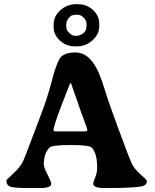

<svg xmlns="http://www.w3.org/2000/svg" viewBox="-20 -902 754 937"><path d="M400.9 -765.6 402.3 -775.9V-784.2Q402.3 -801.8 388.7 -815.4Q375 -829.1 364.3 -829.1L354.5 -830.6H351.1L336.4 -828.1Q327.1 -828.1 315.9 -814.2Q304.7 -800.3 304.7 -792L303.2 -783.7V-773.4Q305.7 -763.7 305.7 -758.5Q305.7 -753.4 318.8 -740.2Q332 -727.1 351.1 -727.1Q370.1 -727.1 385.5 -739.3Q400.9 -751.5 400.9 -765.6ZM252.9 -260.7H392.6Q405.8 -260.7 405.8 -266.1V-269Q405.8 -274.9 391.1 -313Q376.5 -351.1 374.3 -358.6Q372.1 -366.2 363 -391.6Q354 -417 351.6 -424.6Q349.1 -432.1 343.3 -447.5Q337.4 -462.9 332 -480.5Q326.7 -498 324.5 -498Q322.3 -498 281.7 -392.3Q241.2 -286.6 241.2 -267.1Q241.2 -260.7 252.9 -260.7ZM241.7 -771.5V-782.2Q241.7 -822.8 274.7 -852.3Q307.6 -881.8 354 -881.8H357.4L361.3 -881.3Q402.8 -881.3 433.6 -853.5Q464.4 -825.7 464.4 -786.1V-775.4Q464.4 -734.9 431.4 -705.3Q398.4 -675.8 356 -675.8H345.2Q303.7 -675.8 272.7 -703.9Q241.7 -731.9 241.7 -771.5ZM696.8 -19.5Q696.8 2 671.9 7.3Q631.8 15.6 503.4 15.6H488.3Q435.1 15.6 435.1 -5.4Q435.1 -14.6 444.6 -36.4Q454.1 -58.1 454.1 -83.5Q454.1 -155.8 426.8 -182.1Q414.1 -194.3 324.5 -194.3Q234.9 -194.3 222.2 -182.1Q193.8 -154.8 193.8 -100.1Q193.8 -85.4 211.9 -50.3Q230 -15.1 230 -4.9Q230 15.6 175.8 15.6H116.2Q56.6 15.6 33.9 10Q11.2 4.4 11.2 -21.5Q11.2 -24.4 45.4 -55.9Q79.6 -87.4 91.1 -112.1Q102.5 -136.7 125 -197.5Q147.5 -258.3 179.4 -341.3Q211.4 -424.3 231.4 -502.2Q251.5 -580.1 269.3 -613Q287.1 -646 349.4 -646Q411.6 -646 454.1 -563.5Q470.2 -532.2 490 -468Q509.8 -403.8 559.6 -268.8Q609.4 -133.8 622.3 -105.7Q635.3 -77.6 666 -50.8Q696.8 -23.9 696.8 -19.5Z"/></svg>

Font: Averia Serif Libre
Style: Bold
Weight: 700
Version: Version 1.002